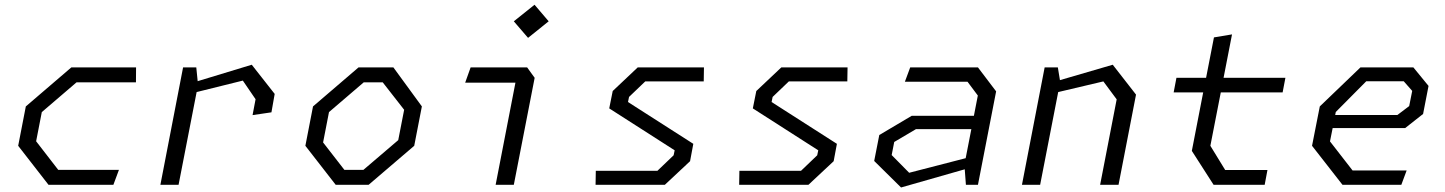

<svg xmlns="http://www.w3.org/2000/svg" viewBox="-20 -798 6240 829"><path d="M189.5 0H469.5L493.5 -64.5H231.5L136 -188L160.5 -314L310.5 -442.5H567L567.5 -507H288L91.5 -338.5L58.5 -168.5Z M1070.5 -301 1152 -313 1166 -392.5 1067 -518.5 833.5 -447.5 827.5 -507H770.5L672.5 0H751L829 -400.5L1028.5 -450L1083.5 -369.5Z M1429.5 0H1571.5L1768.5 -168.5L1801.5 -338.5L1678.5 -507H1528L1331.5 -338.5L1298.5 -168.5ZM1375 -183 1400.5 -314 1550.5 -442.5H1632.5L1725 -324L1699.5 -193L1549 -64.5H1467Z M2120 0H2198.5L2288.5 -462L2256 -507H2012L1988.5 -441H2205.5ZM2198.5 -706 2260 -634.5 2349 -706 2288 -777.5Z M2551.5 0H2850.5L2959.5 -102L2973.5 -177L2691.5 -357.5L2696 -379.5L2766 -446.5H3018.5L3019.5 -507H2733.5L2625.5 -405L2610.5 -330L2893 -149L2888.5 -127.5L2818.5 -60.5H2552.5Z M3171.5 0H3470.5L3579.5 -102L3593.5 -177L3311.5 -357.5L3316 -379.5L3386 -446.5H3638.5L3639.5 -507H3353.5L3245.5 -405L3230.5 -330L3513 -149L3508.5 -127.5L3438.5 -60.5H3172.5Z M4150.5 0H4202.5L4281 -403.5L4202.5 -507H3910L3887 -445H4157.5L4202 -385.5L4185 -298H3916.5L3776.5 -215L3754.5 -103L3870.5 11.5L4145.5 -67ZM3830 -128.5 3841 -185 3935 -240.5H4174L4149.5 -115L3905.5 -52Z M4730 0H4809.5L4885 -389.5L4784.5 -518.5L4556.5 -452L4547.5 -507H4490.5L4392.5 0H4471L4549 -400.5L4744 -446.5L4801.5 -369Z M5220 0H5440.5L5452.5 -64H5270L5206 -168.5L5251 -399H5518L5530 -462H5263L5299.5 -649.5L5221.5 -636.5L5187.5 -462H5059.5L5047.5 -399H5175L5126 -146.5Z M5776.5 0H6030.5L6053.5 -62H5820L5722.5 -187.5L5734 -245H6047L6124.5 -306L6148 -427L6082.5 -507H5854L5678.5 -338.5L5645 -168.5ZM5745 -301.5 5747.5 -314.5 5879 -447H6041L6077.5 -405.5L6064.5 -340L6013.5 -301.5Z"/></svg>

Font: Monaspace Krypton Light
Style: Italic
Weight: 300
Italic angle: -11°
Designer: Riley Cran & the Lettermatic Team
Foundry: Lettermatic
Version: Version 1.101 (Monaspace Krypton)